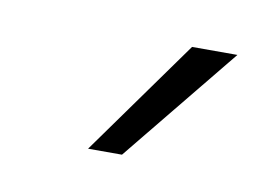

<svg xmlns="http://www.w3.org/2000/svg" viewBox="-33 -800 293 218"><g transform="rotate(10 113.5 -691.0)"><path d="M78.1 -624 174.3 -758.3H226.6L117.2 -624Z"/></g></svg>

Font: Inter 16pt ExtraLight
Style: Italic
Weight: 250
Italic angle: -9.3988°
Version: Version 4.001;git-66647c0bb